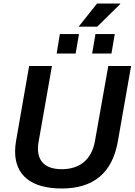

<svg xmlns="http://www.w3.org/2000/svg" viewBox="-20 -1062 767 1094"><path d="M428 -910H534L665 -1039V-1042H533ZM303 -757H411L430 -868H321ZM505 -757H615L634 -868H524ZM332 12C511 12 619 -75 651 -254L727 -686H597L521 -258C502 -152 434 -98 332 -98C242 -98 196 -139 196 -218C196 -231 199 -251 201 -260L276 -686H146L72 -262C68 -240 66 -218 66 -199C66 -60 162 12 332 12Z"/></svg>

Font: Archivo SemiBold
Style: Italic
Weight: 600
Italic angle: -10°
Designer: Hector Gatti
Foundry: Omnibus-Type
Version: Version 2.001